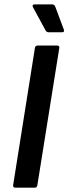

<svg xmlns="http://www.w3.org/2000/svg" viewBox="-20 -865 315 885"><path d="M51.1 0Q38.9 0 40.6 -11.8L140.9 -643.9Q142.9 -655 152.7 -655H242.8Q255.3 -655 253.3 -643.9L152.3 -11.8Q150.3 0 141.2 0ZM204 -716.3Q193.9 -716.3 188.8 -727.1L131.1 -833.4Q129.4 -837.8 131.1 -841.2Q132.8 -844.6 138.1 -844.6H221.3Q230.8 -844.6 235.1 -833.4L274.8 -727.1Q277.9 -716.3 265.4 -716.3Z"/></svg>

Font: Sofia Sans Semi Condensed
Style: Italic
Weight: 400
Italic angle: -9°
Designer: Botio Nikoltchev, Ani Petrova
Foundry: lettersoup
Version: Version 4.101